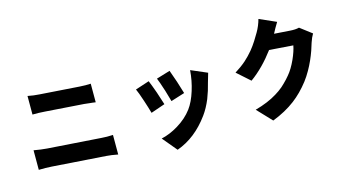

<svg xmlns="http://www.w3.org/2000/svg" viewBox="-96 -1228 3099 1706"><g transform="rotate(-15 1453.5 -374.5)"><path d="M764 -502 735 -506 714 -508Q680 -512 661 -514L305 -539Q280 -540 248 -542Q220 -543 193 -542V-713Q215 -708 247 -704Q271 -701 300 -699L661 -674Q719 -670 764 -673ZM837 -2Q776 -14 731 -17L240 -51Q183 -55 120 -53V-233Q187 -221 240 -217L731 -183Q779 -179 837 -182Z M1417 -338Q1408 -372 1386 -445L1382 -456Q1361 -523 1344 -564L1470 -602Q1482 -571 1509 -491Q1532 -420 1544 -378ZM1358 94 1247 -39Q1324 -56 1402 -103Q1488 -155 1541 -226Q1584 -284 1613 -377Q1641 -466 1648 -561L1797 -497Q1781 -446 1773 -415Q1763 -376 1753 -343Q1741 -305 1728 -272Q1696 -195 1655 -139Q1531 32 1358 94ZM1219 -283Q1205 -334 1182 -403Q1155 -485 1139 -519L1267 -561Q1284 -521 1311 -445Q1333 -379 1349 -328Z M2455 -51Q2367 16 2246 63L2120 -70Q2240 -103 2322 -154Q2359 -176 2392 -204Q2420 -229 2449 -260L2475 -290Q2515 -337 2550 -414Q2581 -483 2591 -536L2372 -552Q2321 -484 2269 -431Q2210 -371 2151 -329L2032 -435Q2089 -470 2136 -511Q2176 -547 2211 -589Q2239 -623 2265 -664L2305 -730Q2336 -783 2352 -843L2506 -775Q2493 -755 2477 -726L2452 -680L2594 -670Q2648 -666 2680 -675L2788 -593L2786 -590Q2784 -587 2784 -586L2770 -559Q2760 -536 2754 -517Q2743 -481 2732 -448Q2717 -406 2700 -368Q2680 -323 2657 -283Q2631 -237 2602 -199Q2533 -110 2455 -51Z"/></g></svg>

Font: Xiangcui Wave Sans Xiangcui Wave Sans
Style: Regular
Weight: 800
Width: 3
Version: Version 0.920;March 28, 2024;FontCreator 14.0.0.2814 64-bit